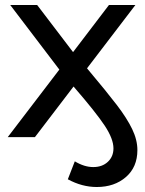

<svg xmlns="http://www.w3.org/2000/svg" viewBox="-20 -550 581 770"><path d="M531 52Q531 120 485 160Q439 200 368 200Q309 200 252 169L280 97Q318 120 354 120Q390 120 412.5 99Q435 78 435 45Q435 7 400 -46Q365 -99 275 -203L120 0H11L218 -271L21 -530H129L273 -341L417 -530H523L329 -276Q408 -182 448.5 -129Q489 -76 510 -32.5Q531 11 531 52Z"/></svg>

Font: APTA Sans Medium
Style: Bold
Weight: 500
Version: Version 7.200